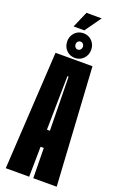

<svg xmlns="http://www.w3.org/2000/svg" viewBox="-176 -983 656 1033"><g transform="rotate(20 152.0 -467.0)"><path d="M6 0 45.2 -675H256.8L297.5 0H163.5L161 -172.4H142.5L140 0ZM143.2 -270.4H160.2L155.2 -578.5H148.2ZM151.6 -684.4Q122.2 -684.4 102.7 -704.7Q83.1 -725 83.1 -755.4Q83.1 -775 92 -790.8Q100.9 -806.6 116.3 -816Q131.8 -825.4 151.6 -825.4Q180.9 -825.4 200.5 -805.2Q220.1 -785 220.1 -755.4Q220.1 -735.2 211.1 -719.2Q202 -703.1 186.6 -693.8Q171.1 -684.4 151.6 -684.4ZM151.6 -732.1Q160.5 -732.1 166.4 -738.7Q172.4 -745.2 172.4 -755.4Q172.4 -765.1 166.4 -771.4Q160.5 -777.6 151.6 -777.6Q142.9 -777.6 136.9 -771.4Q130.9 -765.1 130.9 -755.4Q130.9 -745.2 136.9 -738.7Q142.9 -732.1 151.6 -732.1ZM87.9 -841.4 128.1 -933.9H215.4L149.4 -841.4Z"/></g></svg>

Font: Anybody UltraCondensed Thin
Style: Regular
Weight: 100
Width: 1
Designer: Tyler Finck
Foundry: Etcetera Type Company
Version: Version 1.110